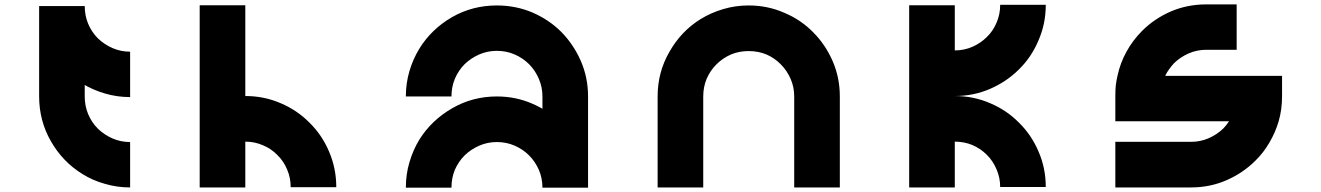

<svg xmlns="http://www.w3.org/2000/svg" viewBox="-20 -863 6083 884"><path d="M160.2 -832Q229.5 -832 370.1 -832Q370.1 -694.3 370.1 -418.9Q299.8 -418.9 160.2 -418.9Q160.2 -556.6 160.2 -832ZM370.1 -418.9Q370.1 -376 385.7 -337.9Q402.3 -298.8 430.7 -270.5Q460 -242.2 498 -225.6Q536.1 -209 579.1 -209Q579.1 -139.6 579.1 0Q518.6 0 462.9 -16.6Q406.2 -32.2 358.4 -62.5Q268.6 -118.2 214.8 -211.9Q160.2 -306.6 160.2 -418.9Q212.9 -418.9 264.6 -418.9Q317.4 -418.9 370.1 -418.9ZM370.1 -835Q370.1 -792 385.7 -753.9Q402.3 -714.8 430.7 -686.5Q460 -658.2 498 -641.6Q536.1 -625 579.1 -625Q579.1 -555.7 579.1 -416Q518.6 -416 462.9 -432.6Q406.2 -449.2 358.4 -478.5Q268.6 -534.2 214.8 -627.9Q160.2 -722.7 160.2 -835Q212.9 -835 264.6 -835Q317.4 -835 370.1 -835Z M899.4 -838.9Q968.8 -838.9 1109.4 -838.9Q1109.4 -559.6 1109.4 0Q1039.1 0 899.4 0Q899.4 -279.3 899.4 -838.9ZM1318.4 -1Q1318.4 -44.9 1301.8 -83Q1286.1 -121.1 1256.8 -149.4Q1228.5 -178.7 1190.4 -194.3Q1152.3 -210.9 1109.4 -210.9Q1109.4 -281.2 1109.4 -420.9Q1196.3 -420.9 1272.5 -387.7Q1348.6 -355.5 1405.3 -297.9Q1462.9 -241.2 1495.1 -165Q1528.3 -87.9 1528.3 -1Q1475.6 -1 1423.8 -1Q1371.1 -1 1318.4 -1Z M2477.5 1Q2477.5 -43 2460.9 -81.1Q2444.3 -119.1 2416 -147.5Q2387.7 -175.8 2349.6 -192.4Q2311.5 -209 2267.6 -209Q2267.6 -279.3 2267.6 -418.9Q2354.5 -418.9 2430.7 -385.7Q2507.8 -352.5 2564.5 -295.9Q2621.1 -239.3 2654.3 -163.1Q2687.5 -85.9 2687.5 1Q2634.8 1 2582 1Q2530.3 1 2477.5 1ZM2267.6 -209Q2224.6 -209 2186.5 -192.4Q2148.4 -175.8 2119.1 -147.5Q2090.8 -119.1 2074.2 -81.1Q2058.6 -43 2058.6 1Q1988.3 1 1848.6 1Q1848.6 -60.5 1865.2 -116.2Q1881.8 -172.9 1911.1 -220.7Q1966.8 -309.6 2061.5 -364.3Q2155.3 -418.9 2267.6 -418.9Q2267.6 -366.2 2267.6 -313.5Q2267.6 -261.7 2267.6 -209ZM2477.5 -418.9Q2477.5 -461.9 2460.9 -500Q2444.3 -539.1 2416 -567.4Q2387.7 -595.7 2349.6 -612.3Q2311.5 -628.9 2267.6 -628.9Q2267.6 -698.2 2267.6 -837.9Q2354.5 -837.9 2430.7 -805.7Q2507.8 -772.5 2564.5 -715.8Q2621.1 -658.2 2654.3 -582Q2687.5 -505.9 2687.5 -418.9Q2634.8 -418.9 2582 -418.9Q2530.3 -418.9 2477.5 -418.9ZM2267.6 -628.9Q2224.6 -628.9 2186.5 -612.3Q2148.4 -595.7 2119.1 -567.4Q2090.8 -539.1 2074.2 -500Q2058.6 -461.9 2058.6 -418.9Q1988.3 -418.9 1848.6 -418.9Q1848.6 -479.5 1865.2 -536.1Q1881.8 -591.8 1911.1 -639.6Q1966.8 -729.5 2061.5 -784.2Q2155.3 -837.9 2267.6 -837.9Q2267.6 -786.1 2267.6 -733.4Q2267.6 -680.7 2267.6 -628.9ZM2477.5 -418.9Q2547.9 -418.9 2687.5 -418.9Q2687.5 -280.3 2687.5 -2.9Q2617.2 -2.9 2477.5 -2.9Q2477.5 -141.6 2477.5 -418.9Z M3636.7 -418.9Q3636.7 -461.9 3620.1 -500Q3603.5 -538.1 3575.2 -566.4Q3546.9 -595.7 3508.8 -612.3Q3470.7 -627.9 3426.8 -627.9Q3426.8 -698.2 3426.8 -837.9Q3513.7 -837.9 3589.8 -804.7Q3667 -772.5 3723.6 -714.8Q3780.3 -658.2 3813.5 -582Q3846.7 -505.9 3846.7 -418.9Q3793.9 -418.9 3741.2 -418.9Q3689.5 -418.9 3636.7 -418.9ZM3426.8 -627.9Q3383.8 -627.9 3345.7 -612.3Q3307.6 -595.7 3278.3 -566.4Q3250 -538.1 3233.4 -500Q3217.8 -461.9 3217.8 -418.9Q3147.5 -418.9 3007.8 -418.9Q3007.8 -531.2 3062.5 -625Q3116.2 -719.7 3206.1 -775.4Q3253.9 -804.7 3310.5 -821.3Q3366.2 -837.9 3426.8 -837.9Q3426.8 -785.2 3426.8 -733.4Q3426.8 -680.7 3426.8 -627.9ZM3636.7 -418.9Q3707 -418.9 3846.7 -418.9Q3846.7 -279.3 3846.7 0Q3776.4 0 3636.7 0Q3636.7 -139.6 3636.7 -418.9ZM3007.8 -418.9Q3077.1 -418.9 3217.8 -418.9Q3217.8 -279.3 3217.8 0Q3147.5 0 3007.8 0Q3007.8 -139.6 3007.8 -418.9Z M4166 -838.9Q4235.4 -838.9 4376 -838.9Q4376 -559.6 4376 0Q4305.7 0 4166 0Q4166 -280.3 4166 -838.9ZM4585 -2Q4585 -44.9 4568.4 -83Q4552.7 -121.1 4523.4 -150.4Q4495.1 -178.7 4457 -195.3Q4418.9 -210.9 4376 -210.9Q4376 -281.2 4376 -420.9Q4462.9 -420.9 4539.1 -387.7Q4615.2 -355.5 4671.9 -297.9Q4729.5 -241.2 4761.7 -165Q4794.9 -88.9 4794.9 -2Q4742.2 -2 4690.4 -2Q4637.7 -2 4585 -2ZM4376 -630.9Q4418.9 -630.9 4457 -647.5Q4495.1 -664.1 4523.4 -692.4Q4552.7 -720.7 4568.4 -758.8Q4585 -796.9 4585 -840.8Q4655.3 -840.8 4794.9 -840.8Q4794.9 -753.9 4761.7 -677.7Q4729.5 -600.6 4671.9 -543.9Q4615.2 -487.3 4539.1 -454.1Q4462.9 -420.9 4376 -420.9Q4376 -473.6 4376 -526.4Q4376 -578.1 4376 -630.9Z M5534.2 -633.8Q5491.2 -633.8 5453.1 -617.2Q5415 -600.6 5385.7 -572.3Q5374 -559.6 5363.3 -544.9Q5352.5 -530.3 5344.7 -513.7Q5335 -493.2 5330.1 -470.7Q5325.2 -448.2 5325.2 -423.8Q5254.9 -423.8 5115.2 -423.8Q5115.2 -447.3 5117.2 -469.7Q5120.1 -492.2 5125 -513.7Q5137.7 -573.2 5167 -626Q5196.3 -678.7 5238.3 -720.7Q5294.9 -777.3 5371.1 -810.5Q5447.3 -842.8 5534.2 -842.8Q5534.2 -791 5534.2 -738.3Q5534.2 -685.5 5534.2 -633.8ZM5673.8 -842.8Q5673.8 -773.4 5673.8 -633.8Q5627 -633.8 5534.2 -633.8Q5534.2 -703.1 5534.2 -842.8Q5581.1 -842.8 5673.8 -842.8ZM5867.2 -304.7Q5851.6 -252 5824.2 -206.1Q5797.9 -160.2 5759.8 -123Q5703.1 -66.4 5627 -33.2Q5550.8 0 5463.9 0Q5463.9 -70.3 5463.9 -210Q5506.8 -210 5544.9 -226.6Q5583 -243.2 5612.3 -271.5Q5619.1 -279.3 5626 -287.1Q5632.8 -295.9 5638.7 -304.7Q5655.3 -329.1 5664.1 -358.4Q5673.8 -387.7 5673.8 -419.9Q5743.2 -419.9 5882.8 -419.9Q5882.8 -389.6 5878.9 -360.4Q5875 -332 5867.2 -304.7ZM5115.2 0Q5115.2 -70.3 5115.2 -210Q5231.4 -210 5463.9 -210Q5463.9 -140.6 5463.9 0Q5347.7 0 5115.2 0ZM5882.8 -419.9Q5882.8 -389.6 5878.9 -360.4Q5875 -332 5867.2 -304.7Q5616.2 -304.7 5115.2 -304.7Q5115.2 -343.8 5115.2 -423.8Q5115.2 -447.3 5117.2 -469.7Q5120.1 -492.2 5125 -513.7Q5377.9 -513.7 5882.8 -513.7Q5882.8 -490.2 5882.8 -466.8Q5882.8 -443.4 5882.8 -419.9Z"/></svg>

Font: CornerV20
Style: Regular
Weight: 400
Designer: Olivier Tavernier
Version: Version 20